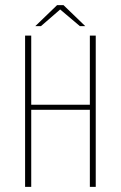

<svg xmlns="http://www.w3.org/2000/svg" viewBox="-20 -730 472 750"><path d="M78 0V-591H102V-321H331V-591H354V0H331V-301H102V0ZM118 -628 203 -710H228L313 -628H292L215 -693L140 -628Z"/></svg>

Font: Alumni Sans SC Thin
Style: Regular
Weight: 100
Designer: Robert E. Leuschke
Foundry: Robert E. Leuschke
Version: Version 1.018